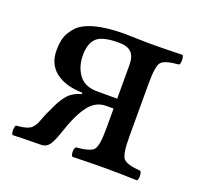

<svg xmlns="http://www.w3.org/2000/svg" viewBox="-85 -526 651 623"><g transform="rotate(20 240.5 -214.5)"><path d="M142.1 -320.8Q142.1 -279.8 162.6 -252.4Q183.1 -225.1 225.1 -225.1H294.9V-341.8Q294.9 -370.6 281.5 -384.3Q268.1 -397.9 237.8 -397.9Q180.7 -397.9 161.4 -378.9Q142.1 -359.9 142.1 -320.8ZM113.8 0Q35.6 1 16.1 2Q12.2 -2 12.2 -13.9Q12.2 -25.9 16.1 -30.8Q46.9 -32.7 61.5 -40.8Q76.2 -48.8 85 -73.2Q93.8 -98.1 109.9 -130.9Q124 -160.6 139.4 -176.5Q154.8 -192.4 181.6 -199.7Q183.1 -200.2 182.6 -202.1Q182.1 -204.1 180.2 -204.6Q122.6 -206.1 89.4 -231.9Q56.2 -257.8 56.2 -305.2Q56.2 -330.1 61.5 -348.6Q66.9 -367.2 84.5 -387.7Q102.1 -408.2 143.1 -419.7Q184.1 -431.2 246.1 -431.2Q257.3 -431.2 286.6 -430.2Q315.9 -429.2 334 -429.2Q377.9 -429.2 445.8 -431.2Q449.7 -426.3 450 -414.1Q450.2 -401.9 445.8 -397.9Q397.9 -394 386 -380.6Q374 -367.2 374 -307.1V-122.1Q374 -62 386 -48.1Q397.9 -34.2 445.8 -30.8Q449.7 -25.9 450 -13.9Q450.2 -2 445.8 2Q381.8 0 335 0Q289.1 0 223.1 2Q218.3 -2 218 -13.9Q217.8 -25.9 223.1 -30.8Q271 -34.7 283 -48.3Q294.9 -62 294.9 -122.1V-190.9H269Q233.4 -190.9 209 -158.9Q184.6 -127 163.6 -63Q152.8 -30.3 142.8 -15.4Q132.8 -0.5 113.8 0Z"/></g></svg>

Font: Linux Libertine
Style: Regular
Weight: 400
Designer: Philipp H. Poll
Foundry: Philipp H. Poll
Version: Version 5.3.0 ; ttfautohint (v0.9)